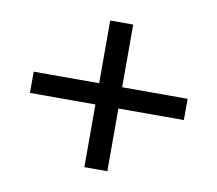

<svg xmlns="http://www.w3.org/2000/svg" viewBox="-62 -601 723 639"><g transform="rotate(10 300.0 -282.0)"><path d="M560.1 -246.1H338.9V-34.2H261.2V-246.1H40V-317.9H261.2V-529.8H338.9V-317.9H560.1Z"/></g></svg>

Font: Aurulent Sans Mono
Style: Regular
Weight: 400
Monospace: yes
Version: Version 2007.05.04